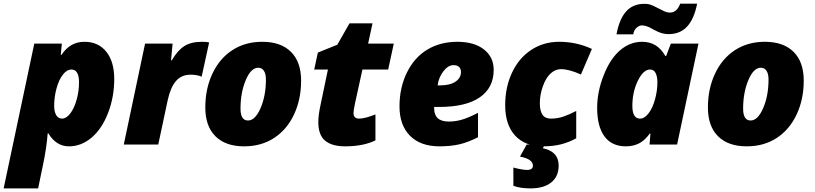

<svg xmlns="http://www.w3.org/2000/svg" viewBox="-60 -792 4465 1052"><path d="M317.9 9.8Q248 9.8 205.1 -61H201.2Q195.3 20 173.8 120.1L148.9 240.2H-40L127.9 -553.2H278.8L272.9 -491.2H276.9Q323.7 -563 402.8 -563Q479 -563 522.5 -508.5Q565.9 -454.1 565.9 -358.9Q565.9 -259.8 531.7 -172.1Q497.6 -84.5 441.2 -37.4Q384.8 9.8 317.9 9.8ZM331.1 -411.1Q306.6 -411.1 284.7 -383.3Q262.7 -355.5 249.8 -308.1Q236.8 -260.7 236.8 -211.9Q236.8 -180.2 248 -161.1Q259.3 -142.1 279.8 -142.1Q303.2 -142.1 324.7 -169.9Q346.2 -197.8 359.6 -244.6Q373 -291.5 373 -340.8Q373 -411.1 331.1 -411.1Z M1046.9 -563Q1074.2 -563 1085.9 -559.1L1044.9 -372.1Q1018.6 -382.8 984.9 -382.8Q934.6 -382.8 904.5 -348.4Q874.5 -314 858.9 -243.2L807.1 0H618.2L734.9 -553.2H885.7L877 -460.9H880.9Q912.6 -515.6 949.7 -539.3Q986.8 -563 1046.9 -563Z M1277.8 9.8Q1175.8 9.8 1120.4 -45.4Q1064.9 -100.6 1064.9 -203.1Q1064.9 -305.7 1103.8 -388.4Q1142.6 -471.2 1212.9 -517.1Q1283.2 -563 1377 -563Q1479 -563 1534.4 -507.8Q1589.8 -452.6 1589.8 -350.1Q1589.8 -247.6 1551 -164.8Q1512.2 -82 1441.9 -36.1Q1371.6 9.8 1277.8 9.8ZM1355 -420.9Q1314.9 -420.9 1286.4 -352.8Q1257.8 -284.7 1257.8 -196.8Q1257.8 -131.8 1298.8 -131.8Q1338.4 -131.8 1367.7 -199.7Q1397 -267.6 1397 -356Q1397 -388.2 1385.7 -404.5Q1374.5 -420.9 1355 -420.9Z M1907.7 -142.1Q1939.9 -142.1 1997.1 -165V-22.9Q1930.7 9.8 1831.1 9.8Q1758.8 9.8 1721.4 -21.2Q1684.1 -52.2 1684.1 -123Q1684.1 -160.2 1695.8 -214.8L1736.8 -411.1H1661.6L1681.6 -503.9L1788.1 -546.9L1855 -664.1H1981L1957 -553.2H2097.7L2066.9 -411.1H1925.8L1884.8 -224.1Q1877 -186.5 1877 -172.9Q1877 -142.1 1907.7 -142.1Z M2347.7 9.8Q2244.1 9.8 2186.5 -48.1Q2128.9 -106 2128.9 -209Q2128.9 -312 2169.7 -394.8Q2210.4 -477.5 2281.5 -520.3Q2352.5 -563 2445.8 -563Q2538.6 -563 2591.8 -521Q2645 -479 2645 -409.2Q2645 -311 2568.6 -258.5Q2492.2 -206.1 2347.7 -206.1H2318.8V-198.2Q2318.8 -126 2398.9 -126Q2437.5 -126 2474.6 -137.5Q2511.7 -148.9 2559.1 -173.8V-40Q2504.4 -12.2 2457 -1.2Q2409.7 9.8 2347.7 9.8ZM2424.8 -435.1Q2395 -435.1 2369.1 -401.1Q2343.3 -367.2 2337.9 -324.2H2352.1Q2405.3 -324.2 2435.5 -344.5Q2465.8 -364.7 2465.8 -397.9Q2465.8 -413.6 2456.1 -424.3Q2446.3 -435.1 2424.8 -435.1Z M2914.1 9.8Q2816.9 9.8 2762.5 -49.1Q2708 -107.9 2708 -215.8Q2708 -314 2745.4 -393.8Q2782.7 -473.6 2850.3 -518.3Q2918 -563 3003.9 -563Q3099.1 -563 3183.1 -523.9L3123 -383.8Q3058.1 -413.1 3013.2 -413.1Q2982.9 -413.1 2957 -389.6Q2931.2 -366.2 2914.6 -319.6Q2897.9 -272.9 2897.9 -228Q2897.9 -183.6 2912.6 -162.8Q2927.2 -142.1 2959 -142.1Q2994.1 -142.1 3027.1 -153.3Q3060.1 -164.6 3097.2 -184.1V-34.2Q3058.1 -12.7 3014.9 -1.5Q2971.7 9.8 2914.1 9.8ZM3001 115.2Q3001 174.3 2960.7 207.3Q2920.4 240.2 2846.7 240.2Q2790.5 240.2 2752.9 226.1V126Q2767.6 130.4 2791.3 134.8Q2814.9 139.2 2826.7 139.2Q2859.9 139.2 2859.9 115.2Q2859.9 79.6 2789.1 65.9L2825.7 0H2925.8L2914.1 20Q3001 38.1 3001 115.2Z M3446.8 -142.1Q3471.2 -142.1 3493.4 -170.7Q3515.6 -199.2 3528.8 -247.1Q3542 -294.9 3542 -340.8Q3542 -372.6 3532.2 -391.8Q3522.5 -411.1 3502 -411.1Q3464.8 -411.1 3434.8 -349.4Q3404.8 -287.6 3404.8 -211.9Q3404.8 -142.1 3446.8 -142.1ZM3649.9 0H3499L3503.9 -60.1H3500Q3472.7 -22 3440.9 -6.1Q3409.2 9.8 3369.1 9.8Q3292 9.8 3252 -44.7Q3211.9 -99.1 3211.9 -201.2Q3211.9 -288.6 3247.6 -379.4Q3283.2 -470.2 3337.6 -516.6Q3392.1 -563 3458 -563Q3499 -563 3530.3 -544.7Q3561.5 -526.4 3585.9 -484.9H3589.8L3615.7 -553.2H3767.1ZM3603 -605Q3586.9 -605 3571.3 -608.9Q3555.7 -612.8 3541.5 -619.6Q3527.3 -626.5 3519 -630.9Q3483.4 -652.8 3457 -652.8Q3441.9 -652.8 3427.5 -639.6Q3413.1 -626.5 3409.7 -604H3317.9Q3333.5 -688 3370.8 -729.5Q3408.2 -771 3470.7 -771Q3487.3 -771 3499.8 -767.8Q3512.2 -764.6 3545.9 -747.1Q3561 -738.8 3578.1 -731Q3595.2 -723.1 3610.8 -723.1Q3648.9 -723.1 3667 -772H3759.8Q3743.2 -688 3704.8 -646.5Q3666.5 -605 3603 -605Z M4031.7 9.8Q3929.7 9.8 3874.3 -45.4Q3818.8 -100.6 3818.8 -203.1Q3818.8 -305.7 3857.7 -388.4Q3896.5 -471.2 3966.8 -517.1Q4037.1 -563 4130.9 -563Q4232.9 -563 4288.3 -507.8Q4343.8 -452.6 4343.8 -350.1Q4343.8 -247.6 4304.9 -164.8Q4266.1 -82 4195.8 -36.1Q4125.5 9.8 4031.7 9.8ZM4108.9 -420.9Q4068.8 -420.9 4040.3 -352.8Q4011.7 -284.7 4011.7 -196.8Q4011.7 -131.8 4052.7 -131.8Q4092.3 -131.8 4121.6 -199.7Q4150.9 -267.6 4150.9 -356Q4150.9 -388.2 4139.6 -404.5Q4128.4 -420.9 4108.9 -420.9Z"/></svg>

Font: Open Sans Extrabold
Style: Italic
Weight: 800
Italic angle: -12°
Foundry: Ascender Corporation
Version: Version 1.10